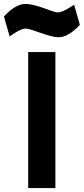

<svg xmlns="http://www.w3.org/2000/svg" viewBox="-73 -954 425 974"><path d="M70 0H208V-690H70ZM303 -930C303 -930 247 -891 221 -891C193 -891 115 -934 54 -934C1 -934 -53 -870 -53 -870L-24 -769C-24 -769 28 -809 56 -809C89 -809 173 -765 225 -765C279 -765 332 -828 332 -828Z"/></svg>

Font: TitilliumText22L
Style: 999 wt
Weight: 900
Designer: Campivisivi
Foundry: Campivisivi
Version: 1.000